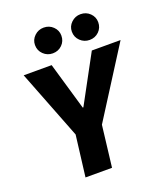

<svg xmlns="http://www.w3.org/2000/svg" viewBox="-163 -1027 976 1136"><g transform="rotate(-20 325.0 -459.0)"><path d="M375 -260 344 0H177L209 -259L40 -693H216L303 -394H307L469 -693H650ZM247 -756Q213 -756 188.5 -779.5Q164 -803 164 -838Q164 -871 188.5 -894.5Q213 -918 247 -918Q282 -918 306 -894.5Q330 -871 330 -838Q330 -803 306 -779.5Q282 -756 247 -756ZM479 -756Q445 -756 420.5 -779.5Q396 -803 396 -838Q396 -871 420.5 -894.5Q445 -918 479 -918Q514 -918 538 -894.5Q562 -871 562 -838Q562 -803 538 -779.5Q514 -756 479 -756Z"/></g></svg>

Font: Qjlgwqiwhsfqbnnlvksmvfsycuq
Style: Regular
Weight: 700
Italic angle: -8°
Designer: Carrois Corporate & Edenspiekermann
Foundry: Carrois Corporate GbR & Edenspiekermann AG
Version: Version 2.001